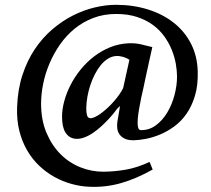

<svg xmlns="http://www.w3.org/2000/svg" viewBox="-20 -645 857 778"><path d="M522.5 -76.7Q500 -76.2 485.8 -83Q471.7 -89.8 464.1 -100.8Q456.5 -111.8 455.1 -125.2Q453.6 -138.7 455.6 -151.4Q457 -160.2 458.7 -169.9Q460.4 -179.7 461.9 -188.5Q463.4 -197.3 464.6 -204.6Q465.8 -211.9 466.3 -215.8Q464.8 -213.4 461.9 -211.2Q459 -209 456.5 -206.5Q452.6 -201.2 443.1 -189.2Q433.6 -177.2 420.2 -162.6Q406.7 -147.9 390.1 -132.8Q373.5 -117.7 355.7 -105.7Q337.9 -93.8 319.1 -87.2Q300.3 -80.6 282.7 -83Q258.3 -86.9 244.9 -108.6Q231.4 -130.4 231.4 -172.4Q231.4 -202.6 240.5 -235.6Q249.5 -268.6 266.1 -301Q282.7 -333.5 306.6 -363Q330.6 -392.6 360.6 -415.8Q390.6 -439 426 -453.4Q461.4 -467.8 501.5 -469.7Q529.3 -470.7 552.2 -465.1Q575.2 -459.5 597.2 -454.1Q591.3 -428.7 586.4 -405.8Q581.5 -382.8 576.7 -361.3Q572.8 -343.3 568.8 -325.2Q564.9 -307.1 561.8 -291.7Q558.6 -276.4 555.9 -265.1Q553.2 -253.9 552.2 -249Q548.3 -230 544.2 -207Q540 -184.1 538.3 -164.3Q536.6 -144.5 539.1 -131.1Q541.5 -117.7 550.8 -117.7Q584.5 -117.2 611.6 -137.2Q638.7 -157.2 657.7 -189Q676.8 -220.7 687 -259.5Q697.3 -298.3 697.3 -334.5Q697.3 -358.4 692.4 -386.5Q687.5 -414.6 676 -442.9Q664.6 -471.2 646 -497.3Q627.4 -523.4 599.9 -543.7Q572.3 -564 535.4 -576.2Q498.5 -588.4 450.7 -588.4Q400.4 -588.4 358.2 -572.3Q315.9 -556.2 282.2 -528.6Q248.5 -501 223.1 -464.6Q197.8 -428.2 180.7 -387.9Q163.6 -347.7 155 -305.7Q146.5 -263.7 146.5 -225.1Q146.5 -158.7 168.2 -107.2Q189.9 -55.7 225.3 -20.3Q260.7 15.1 306.6 33.2Q352.5 51.3 400.9 50.8Q444.3 50.3 489.7 42.5Q535.2 34.7 585.9 11.2Q587.4 14.6 588.9 17.8Q590.3 21 591.3 23.9Q593.8 29.3 595.7 34.4Q597.7 39.6 598.6 42Q532.7 79.1 470.5 96.9Q408.2 114.7 342.8 111.8Q306.2 110.4 269.8 100.3Q233.4 90.3 200.2 71.8Q167 53.2 138.7 26.4Q110.4 -0.5 89.8 -35.9Q69.3 -71.3 58.3 -115Q47.4 -158.7 49.3 -210.9Q51.8 -282.7 71 -341.3Q90.3 -399.9 121.1 -445.8Q151.9 -491.7 191.4 -525.6Q231 -559.6 274.7 -581.8Q318.4 -604 363.5 -614.7Q408.7 -625.5 449.7 -625.5Q520 -625.5 580.3 -606.4Q640.6 -587.4 684.8 -552.2Q729 -517.1 754.4 -467Q779.8 -417 781.2 -355Q782.7 -299.3 770 -257.1Q757.3 -214.8 735.8 -184.1Q714.4 -153.3 686.3 -132.8Q658.2 -112.3 628.9 -100.1Q599.6 -87.9 571.8 -82.5Q543.9 -77.1 522.5 -76.7ZM345.2 -166Q353.5 -165.5 365 -170.9Q376.5 -176.3 389.4 -185.8Q402.3 -195.3 415.8 -207.8Q429.2 -220.2 441.4 -234.1Q453.6 -248 463.4 -262Q473.1 -275.9 479 -288.1L504.4 -402.8Q493.7 -410.2 478.5 -414.6Q463.4 -418.9 450.7 -418Q433.1 -417 417.2 -407Q401.4 -397 388.2 -380.9Q375 -364.7 364.3 -343.8Q353.5 -322.8 345.9 -299.8Q338.4 -276.9 334.2 -253.4Q330.1 -230 329.6 -208.5Q329.1 -190.9 332.3 -179Q335.4 -167 345.2 -166Z"/></svg>

Font: VarendraSemibold
Style: Regular
Weight: 600
Designer: Jacob Thomas
Foundry: Bangla Type Foundry
Version: Version 1.008